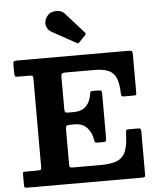

<svg xmlns="http://www.w3.org/2000/svg" viewBox="-65 -1075 927 1129"><g transform="rotate(-5 399.0 -510.0)"><path d="M414 -822 271 -901Q248 -914 241.2 -940.5Q234.5 -967 255 -995Q266.5 -1011 286.5 -1016.5Q306.5 -1022 326.8 -1018Q347 -1014 358.5 -1000.5L465.5 -881Q474.5 -872 466 -863L429 -825Q425 -820.5 422.2 -819.5Q419.5 -818.5 414 -822ZM118 -655H52Q37.5 -655 34.5 -659.5Q31.5 -664 31.5 -677.5V-729Q31.5 -743.5 36 -746.8Q40.5 -750 54 -750H712.5Q728 -750 732.2 -745.8Q736.5 -741.5 736.5 -726V-504.5Q736.5 -491.5 735 -488.2Q733.5 -485 720 -485H662.5Q651 -485 648.8 -490Q646.5 -495 646 -504.5Q644.5 -560.5 631.5 -593.5Q618.5 -626.5 587.5 -640.8Q556.5 -655 501.5 -655H332Q317.5 -655 312 -651.2Q306.5 -647.5 306.5 -632.5V-444.5Q306.5 -430 309.5 -424.5Q312.5 -419 324.5 -419H359.5Q409 -419 434.5 -446.2Q460 -473.5 465 -513Q466.5 -524 469 -528.5Q471.5 -533 480.5 -533H516.5Q528.5 -533 532.5 -529.2Q536.5 -525.5 536.5 -513.5V-248.5Q536.5 -236 533.2 -232Q530 -228 518 -228H482.5Q472.5 -228 469.2 -232.8Q466 -237.5 464.5 -249.5Q459.5 -288.5 432.8 -317.5Q406 -346.5 362 -346.5H327.5Q315.5 -346.5 311 -341Q306.5 -335.5 306.5 -321V-116Q306.5 -100.5 310.8 -97.8Q315 -95 331 -95H491.5Q556 -95 591.2 -111Q626.5 -127 640.5 -164.8Q654.5 -202.5 656 -267.5Q656.5 -282 658.8 -286Q661 -290 675 -290H727Q740 -290 743.2 -286.8Q746.5 -283.5 746.5 -270V-18.5Q746.5 -5.5 743.2 -2.8Q740 0 727.5 0H54Q40.5 0 36 -2Q31.5 -4 31.5 -18V-80Q31.5 -91.5 34.8 -93.2Q38 -95 49.5 -95H117Q134 -95 137.8 -98.5Q141.5 -102 141.5 -119.5V-635Q141.5 -649.5 137 -652.2Q132.5 -655 118 -655Z"/></g></svg>

Font: Besley*
Style: Bold
Weight: 700
Designer: Owen Earl
Foundry: indestructible type*
Version: Version 2.000; ttfautohint (v1.8.3)